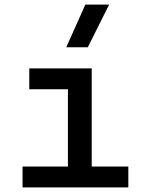

<svg xmlns="http://www.w3.org/2000/svg" viewBox="-20 -815 626 835"><path d="M78.1 0H538.1V-90.8H378.9V-517.6H107.4V-426.8H275.4V-90.8H78.1ZM268.1 -609.4H361.8L454.6 -794.9H351.1Z"/></svg>

Font: CaskaydiaCove Nerd Font
Style: Regular
Weight: 400
Designer: Aaron Bell
Foundry: Saja Typeworks
Version: Version 2111.1;Nerd Fonts 2.3.3